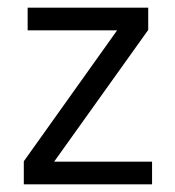

<svg xmlns="http://www.w3.org/2000/svg" viewBox="-20 -480 457 500"><path d="M42 -60 285 -401H52V-460H366V-402L121 -59H376V0H42Z"/></svg>

Font: Quattrocento Sans
Style: Regular
Weight: 400
Designer: Pablo Impallari
Foundry: Pablo Impallari, Igino Marini, Brenda Gallo
Version: Version 2.000